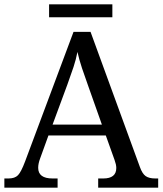

<svg xmlns="http://www.w3.org/2000/svg" viewBox="-20 -860 745 880"><path d="M0 0V-42H19Q48 -42 62.5 -57Q77 -72 95 -120L317 -714H395L621 -95Q632 -64 647.5 -53Q663 -42 692 -42H705V0H430V-42H453Q513 -42 513 -90Q513 -98 511 -107Q509 -116 505 -127L465 -239H202L164 -134Q155 -110 155 -91Q155 -42 221 -42H244V0ZM221 -289H447L385 -464Q369 -508 356 -547Q343 -586 335 -622Q328 -586 317 -553Q306 -520 289 -473ZM205 -781V-840H495V-781Z"/></svg>

Font: Noto Serif Grantha
Style: Regular
Weight: 400
Designer: Monotype Design Team
Foundry: Monotype Imaging Inc.
Version: Version 2.004; ttfautohint (v1.8.4.7-5d5b)